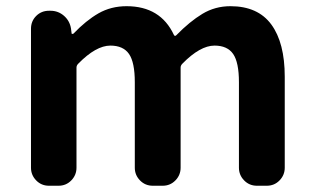

<svg xmlns="http://www.w3.org/2000/svg" viewBox="-20 -594 1004 614"><path d="M136.7 0Q112.3 0 95.7 -17.1Q79.1 -34.2 79.1 -57.6V-502Q79.1 -526.4 95.7 -543Q112.3 -559.6 136.7 -559.6H141.6Q166 -559.6 184.6 -543.5Q203.1 -527.3 207 -502.9L209 -487.3Q209 -485.4 210.9 -485.4Q212.9 -485.4 214.8 -486.3Q254.9 -528.3 294.9 -551.3Q335 -574.2 384.8 -574.2Q493.2 -574.2 536.1 -482.4Q539.1 -476.6 543.9 -481.4Q586.9 -525.4 627.4 -549.8Q668 -574.2 716.8 -574.2Q804.7 -574.2 847.7 -515.6Q890.6 -457 890.6 -348.6V-57.6Q890.6 -34.2 874 -17.1Q857.4 0 833 0H801.8Q777.3 0 760.7 -17.1Q744.1 -34.2 744.1 -57.6V-331.1Q744.1 -394.5 725.6 -421.4Q707 -448.2 666 -448.2Q620.1 -448.2 563.5 -390.6Q557.6 -384.8 557.6 -377.9V-57.6Q557.6 -34.2 541 -17.1Q524.4 0 500 0H468.8Q444.3 0 427.7 -17.1Q411.1 -34.2 411.1 -57.6V-331.1Q411.1 -394.5 392.6 -421.4Q374 -448.2 333 -448.2Q287.1 -448.2 230.5 -390.6Q224.6 -384.8 224.6 -377.9V-57.6Q224.6 -34.2 208 -17.1Q191.4 0 167 0Z"/></svg>

Font: Gen Jyuu Gothic Bold
Style: Bold
Weight: 700
Designer: [Source Han Sans]
Ryoko NISHIZUKA  (kana & ideographs); Paul D. Hunt (Latin, Greek & Cyrillic); Wenlong ZHANG  (bopomofo
Version: Version 1.002.20150607